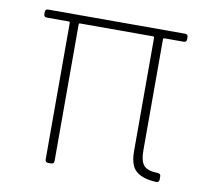

<svg xmlns="http://www.w3.org/2000/svg" viewBox="-62 -569 688 637"><g transform="rotate(10 281.5 -250.5)"><path d="M512 -474H447Q443 -474 443 -470V-97Q443 -59 456 -45Q469 -31 503 -30Q513 -30 513 -20V-10Q513 0 503 0Q457 -2 434.5 -21.5Q412 -41 413 -93V-470Q413 -474 409 -474H163Q159 -474 159 -470V-10Q159 0 149 0H139Q129 0 129 -10V-470Q129 -474 125 -474H51Q41 -474 41 -484V-491Q41 -501 51 -501H512Q522 -501 522 -491V-484Q522 -474 512 -474Z"/></g></svg>

Font: Barlow Semi Condensed Thin
Style: Regular
Weight: 250
Width: 4
Designer: Jeremy Tribby
Foundry: Tribby Type
Version: Version 1.408